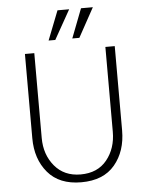

<svg xmlns="http://www.w3.org/2000/svg" viewBox="-60 -940 770 1001"><g transform="rotate(-5 325.0 -440.0)"><path d="M402 -892H464L380 -739H343ZM279 -892H340L254 -739H219ZM139 -236Q139 -149 189 -89Q239 -29 325 -29Q414 -29 462.5 -89Q511 -149 511 -236V-680H560V-239Q560 -130 500.5 -59Q441 12 325 12Q210 12 150 -59Q90 -130 90 -239V-680H139Z"/></g></svg>

Font: Palanquin Thin
Style: Regular
Weight: 250
Designer: Pria Ravichandran
Version: Version 1.001